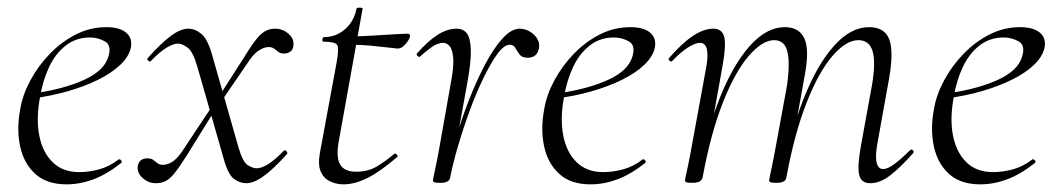

<svg xmlns="http://www.w3.org/2000/svg" viewBox="-20 -470 2768 502"><path d="M154 12Q102 12 72 -15.5Q42 -43 32.5 -88Q23 -133 33 -185Q39 -222 59.5 -260Q80 -298 110.5 -329.5Q141 -361 178.5 -380Q216 -399 258 -399Q293 -399 310 -384.5Q327 -370 322 -345Q317 -322 294.5 -300.5Q272 -279 236.5 -261.5Q201 -244 157.5 -231.5Q114 -219 67 -213L69 -226Q147 -237 200.5 -261.5Q254 -286 264 -324Q272 -352 254 -362Q236 -372 215 -372Q179 -372 152 -351Q125 -330 108.5 -295Q92 -260 85 -218Q74 -161 82.5 -116.5Q91 -72 117.5 -46Q144 -20 187 -20Q212 -20 238.5 -27Q265 -34 290 -53Q293 -55 296.5 -51Q300 -47 297 -44Q259 -14 224 -1Q189 12 154 12Z M624 9Q607 9 592 -2Q577 -13 566 -51L497 -292Q485 -335 470.5 -345.5Q456 -356 445 -356Q433 -356 415 -345Q397 -334 375 -311Q372 -307 367.5 -311.5Q363 -316 367 -319Q401 -357 426.5 -376Q452 -395 472 -395Q490 -395 506.5 -381.5Q523 -368 535 -325L604 -83Q615 -46 628 -38Q641 -30 651 -30Q664 -30 681.5 -41Q699 -52 721 -75Q725 -79 729 -74.5Q733 -70 730 -67Q696 -29 670 -10Q644 9 624 9ZM387 9Q368 9 353 -4.5Q338 -18 340 -36Q342 -46 348.5 -51Q355 -56 365 -56Q375 -56 380.5 -52Q386 -48 391.5 -43.5Q397 -39 406 -39Q417 -39 429 -46Q441 -53 454 -71L535 -193L543 -184L468 -63Q449 -33 436.5 -17.5Q424 -2 413 3.5Q402 9 387 9ZM547 -188 540 -198 620 -323Q639 -354 651.5 -369Q664 -384 675 -389.5Q686 -395 700 -395Q719 -395 734.5 -381.5Q750 -368 747 -350Q746 -340 739 -335Q732 -330 723 -330Q713 -330 707.5 -334.5Q702 -339 696.5 -343Q691 -347 682 -347Q672 -347 659 -339.5Q646 -332 634 -315Z M878 12Q860 12 843.5 4.5Q827 -3 819 -20.5Q811 -38 816 -68L860 -306Q867 -344 861.5 -352.5Q856 -361 826 -361Q822 -361 823 -367Q824 -373 827 -373Q859 -373 882.5 -394Q906 -415 912 -447Q912 -450 920.5 -450Q929 -450 928 -447L866 -102Q858 -60 869 -40.5Q880 -21 911 -21Q943 -21 966.5 -35.5Q990 -50 1011 -68Q1013 -70 1017 -66Q1021 -62 1019 -60Q974 -21 940.5 -4.5Q907 12 878 12ZM1020 -343Q1017 -343 997 -345.5Q977 -348 950.5 -350.5Q924 -353 900 -353L902 -375Q925 -375 956 -377Q987 -379 1013 -380.5Q1039 -382 1045 -382Q1049 -382 1051 -380Q1053 -378 1052 -374Q1050 -366 1040 -354.5Q1030 -343 1020 -343Z M1157 -6 1147 -7Q1155 -50 1170 -102Q1185 -154 1205 -205.5Q1225 -257 1247.5 -300Q1270 -343 1293.5 -369Q1317 -395 1339 -395Q1352 -395 1364.5 -388Q1377 -381 1384.5 -369Q1392 -357 1389 -343Q1386 -330 1378.5 -324.5Q1371 -319 1360 -319Q1345 -319 1338.5 -327.5Q1332 -336 1327.5 -344.5Q1323 -353 1313 -353Q1298 -353 1280.5 -329Q1263 -305 1244 -266Q1225 -227 1208 -180.5Q1191 -134 1177.5 -88Q1164 -42 1157 -6ZM1132 8Q1119 8 1115.5 6.5Q1112 5 1112 2Q1112 -1 1117.5 -26.5Q1123 -52 1127 -74L1158 -249Q1167 -295 1165 -318Q1163 -341 1155.5 -349.5Q1148 -358 1139 -358Q1124 -358 1107.5 -346Q1091 -334 1078 -322Q1076 -320 1072 -323.5Q1068 -327 1070 -330Q1098 -362 1123.5 -378.5Q1149 -395 1174 -395Q1191 -395 1200.5 -383Q1210 -371 1211 -339.5Q1212 -308 1201 -249L1157 -6Q1155 8 1132 8Z M1524 12Q1472 12 1442 -15.5Q1412 -43 1402.5 -88Q1393 -133 1403 -185Q1409 -222 1429.5 -260Q1450 -298 1480.5 -329.5Q1511 -361 1548.5 -380Q1586 -399 1628 -399Q1663 -399 1680 -384.5Q1697 -370 1692 -345Q1687 -322 1664.5 -300.5Q1642 -279 1606.5 -261.5Q1571 -244 1527.5 -231.5Q1484 -219 1437 -213L1439 -226Q1517 -237 1570.5 -261.5Q1624 -286 1634 -324Q1642 -352 1624 -362Q1606 -372 1585 -372Q1549 -372 1522 -351Q1495 -330 1478.5 -295Q1462 -260 1455 -218Q1444 -161 1452.5 -116.5Q1461 -72 1487.5 -46Q1514 -20 1557 -20Q1582 -20 1608.5 -27Q1635 -34 1660 -53Q1663 -55 1666.5 -51Q1670 -47 1667 -44Q1629 -14 1594 -1Q1559 12 1524 12Z M2255 9Q2232 9 2226.5 -12.5Q2221 -34 2231 -89L2260 -248Q2270 -307 2261.5 -336Q2253 -365 2224 -365Q2192 -365 2156 -323Q2120 -281 2088.5 -200.5Q2057 -120 2036 -6L2026 -7Q2046 -123 2081 -211.5Q2116 -300 2160 -349.5Q2204 -399 2252 -399Q2292 -399 2304.5 -368.5Q2317 -338 2305 -267L2273 -89Q2268 -58 2272.5 -43Q2277 -28 2289 -28Q2301 -28 2319 -41.5Q2337 -55 2359 -77Q2363 -81 2367 -77Q2371 -73 2367 -69Q2334 -32 2307.5 -11.5Q2281 9 2255 9ZM1791 8Q1778 8 1774.5 6.5Q1771 5 1771 2Q1771 -1 1776 -23.5Q1781 -46 1785 -68L1827 -297Q1837 -358 1810 -358Q1798 -358 1779 -346Q1760 -334 1738 -311Q1735 -307 1730.5 -311.5Q1726 -316 1730 -319Q1763 -357 1791.5 -376Q1820 -395 1845 -395Q1868 -395 1873.5 -373.5Q1879 -352 1869 -297L1817 -6Q1814 8 1791 8ZM2011 8Q1998 8 1994.5 6.5Q1991 5 1991 2Q1991 -1 1996.5 -26.5Q2002 -52 2006 -74L2038 -248Q2046 -307 2038.5 -336Q2031 -365 2004 -365Q1973 -365 1937 -323Q1901 -281 1869.5 -200.5Q1838 -120 1817 -6L1806 -7Q1826 -123 1861 -211.5Q1896 -300 1940 -349.5Q1984 -399 2032 -399Q2070 -399 2083.5 -368.5Q2097 -338 2083 -267L2036 -6Q2034 8 2011 8Z M2543 12Q2491 12 2461 -15.5Q2431 -43 2421.5 -88Q2412 -133 2422 -185Q2428 -222 2448.5 -260Q2469 -298 2499.5 -329.5Q2530 -361 2567.5 -380Q2605 -399 2647 -399Q2682 -399 2699 -384.5Q2716 -370 2711 -345Q2706 -322 2683.5 -300.5Q2661 -279 2625.5 -261.5Q2590 -244 2546.5 -231.5Q2503 -219 2456 -213L2458 -226Q2536 -237 2589.5 -261.5Q2643 -286 2653 -324Q2661 -352 2643 -362Q2625 -372 2604 -372Q2568 -372 2541 -351Q2514 -330 2497.5 -295Q2481 -260 2474 -218Q2463 -161 2471.5 -116.5Q2480 -72 2506.5 -46Q2533 -20 2576 -20Q2601 -20 2627.5 -27Q2654 -34 2679 -53Q2682 -55 2685.5 -51Q2689 -47 2686 -44Q2648 -14 2613 -1Q2578 12 2543 12Z"/></svg>

Font: Cormorant Light Light
Style: Italic
Weight: 300
Italic angle: -10°
Version: Version 4.000